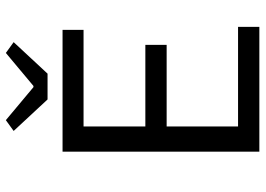

<svg xmlns="http://www.w3.org/2000/svg" viewBox="-142 -742 885 640"><g transform="rotate(-90 300.0 -422.5)"><path d="M114 0H530V-71H198V-309H470V-380H198V-586H520V-656H114ZM288 -706H374L479 -819L443 -845L333 -753H329L219 -845L183 -819Z"/></g></svg>

Font: Hasklig
Style: Regular
Weight: 400
Monospace: yes
Designer: Paul D. Hunt, Teo Tuominen
Foundry: Adobe Systems Incorporated
Version: Version 2.030;PS 1.0;hotconv 16.6.51;makeotf.lib2.5.65220